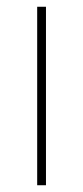

<svg xmlns="http://www.w3.org/2000/svg" viewBox="-20 -548 247 568"><path d="M116 0V-528H90V0Z"/></svg>

Font: Noto Sans Gujarati UI Thin
Style: Regular
Weight: 100
Designer: Jelle Bosma - Monotype Design Team, Universal Thirst
Foundry: Monotype Imaging Inc.
Version: Version 2.106